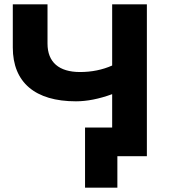

<svg xmlns="http://www.w3.org/2000/svg" viewBox="-20 -720 784 885"><path d="M497 -700V-418C452 -398 402 -388 349 -388C252 -388 199 -433 199 -519V-700H39V-501C39 -340 142 -253 330 -253C381 -253 437 -264 497 -286V-132H372V145H521V0H657V-700Z"/></svg>

Font: AWKNG-Font
Style: Bold
Weight: 700
Designer: Awakening Church
Foundry: Awakening Church
Version: Version 1.700;PS 001.700;hotconv 1.0.88;makeotf.lib2.5.64775